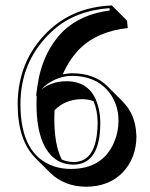

<svg xmlns="http://www.w3.org/2000/svg" viewBox="-20 -631 561 716"><path d="M183.6 -220.2Q182.6 -209.5 182.6 -183.6Q183.1 -89.8 210.4 -36.1Q231.4 -26.9 254.9 -26.9Q331.5 -26.9 342.3 -137.7Q343.8 -154.8 344.2 -172.9Q343.8 -219.2 328.6 -253.9Q308.1 -261.2 284.7 -261.2Q223.1 -260.3 183.6 -220.2ZM456.5 -526.4Q345.7 -514.2 280.8 -452.6Q239.3 -411.6 213.9 -353.5Q232.9 -357.9 249 -357.9Q332 -357.4 379.9 -310.1L436.5 -253.4Q485.8 -204.1 488.3 -128.4Q488.3 -125.5 488.8 -123.5Q488.8 -42 437 12.7Q385.7 64.9 300.8 65.4Q219.7 64.5 167.5 13.7L110.8 -43Q45.9 -109.4 45.9 -243.2Q46.9 -401.4 152.8 -507.8Q235.8 -591.8 357.9 -607.4Q377 -609.9 397 -610.8L453.6 -554.2ZM389.2 -591.8 388.2 -600.6Q259.8 -591.3 178.2 -518.1Q168.9 -509.3 160.2 -501Q56.6 -396 56.2 -243.2Q56.2 -53.2 181.2 -10.7Q210.9 -1 244.1 -1Q363.3 -1 405.8 -101.1Q421.9 -139.2 421.9 -180.2Q421.9 -248.5 378.9 -296.4Q332 -347.7 249 -348.1Q200.7 -348.1 156.2 -317.4Q144 -308.6 136.7 -299.8L114.3 -272L119.1 -307.1Q136.7 -436.5 216.8 -516.1Q283.7 -578.6 389.2 -591.8ZM117.2 -277.8V-281.2L119.6 -284.2Q163.1 -328.1 228 -328.1Q326.2 -328.1 348.6 -223.6Q354 -198.7 354 -172.9Q354 -37.6 276.9 -19.5Q266.1 -17.1 254.9 -17.1Q174.3 -17.1 138.7 -102.1Q116.2 -156.7 116.2 -240.2Q116.2 -267.6 117.2 -277.8Z"/></svg>

Font: Linux Biolinum Shadow O
Style: Regular
Weight: 400
Designer: Philipp H. Poll
Foundry: Philipp H. Poll
Version: Version 1.0.4